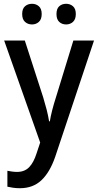

<svg xmlns="http://www.w3.org/2000/svg" viewBox="-20 -753 517 1013"><path d="M2 -539H111L208 -239Q218 -206 226 -175Q234 -144 239 -113H243Q247 -139 255.5 -172Q264 -205 275 -239L367 -539H476L271 75Q243 156 198.5 198Q154 240 85 240Q65 240 48.5 237.5Q32 235 19 232V148Q29 150 42.5 152Q56 154 70 154Q110 154 134 129Q158 104 173 56L192 -1ZM97 -679Q97 -707 112 -720Q127 -733 149 -733Q170 -733 185 -720Q200 -707 200 -679Q200 -651 185 -637.5Q170 -624 149 -624Q127 -624 112 -637.5Q97 -651 97 -679ZM278 -679Q278 -707 292.5 -720Q307 -733 329 -733Q350 -733 365 -720Q380 -707 380 -679Q380 -651 365 -637.5Q350 -624 329 -624Q307 -624 292.5 -637.5Q278 -651 278 -679Z"/></svg>

Font: Noto Sans Sinhala SemiCondensed Medium
Style: Regular
Weight: 500
Width: 4
Designer: Jelle Bosma - Monotype Design Team
Foundry: Monotype Imaging Inc.
Version: Version 2.006; ttfautohint (v1.8.4.7-5d5b)